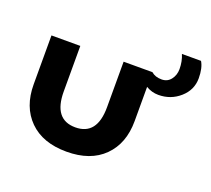

<svg xmlns="http://www.w3.org/2000/svg" viewBox="-97 -644 856 779"><g transform="rotate(20 331.0 -254.5)"><path d="M165.5 -214Q165.5 -93 259 -93Q352.5 -93 352.5 -214V-410.5H477Q493.5 -395.5 521.5 -395.5Q546.5 -395.5 561.2 -414.5Q576 -433.5 576 -459.5Q576 -493 564 -521H646.5Q662 -495.5 662 -451Q662 -401 623 -366.5Q584 -332 530.5 -332Q502 -332 477 -347V-199.5Q477 -102.5 419.5 -45.2Q362 12 259 12Q156 12 98.5 -45.2Q41 -102.5 41 -199.5V-410.5H165.5Z"/></g></svg>

Font: League Spartan SemiBold
Style: Regular
Weight: 600
Foundry: The League of Moveable Type
Version: Version 2.002